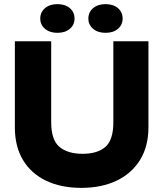

<svg xmlns="http://www.w3.org/2000/svg" viewBox="-20 -900 791 930"><path d="M374 10Q275 10 202.5 -25Q130 -60 91 -125.5Q52 -191 52 -283V-700H228V-308Q228 -222 268 -188.5Q308 -155 380 -155Q452 -155 490.5 -188.5Q529 -222 529 -308V-700H699V-283Q699 -191 658.5 -125.5Q618 -60 545 -25Q472 10 374 10ZM258 -741Q221 -741 198 -760.5Q175 -780 175 -810Q175 -841 198 -860.5Q221 -880 258 -880Q296 -880 318.5 -860.5Q341 -841 341 -810Q341 -780 318.5 -760.5Q296 -741 258 -741ZM491 -741Q454 -741 431 -760.5Q408 -780 408 -810Q408 -841 431 -860.5Q454 -880 491 -880Q529 -880 551.5 -860.5Q574 -841 574 -810Q574 -780 551.5 -760.5Q529 -741 491 -741Z"/></svg>

Font: REM Medium
Style: Bold
Weight: 700
Version: Version 1.005;gftools[0.9.28]